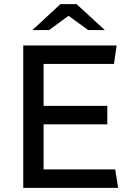

<svg xmlns="http://www.w3.org/2000/svg" viewBox="-20 -905 633 925"><path d="M405 -760 310 -829 216 -760H136L271 -885H349L485 -760ZM92 -686H542L529 -597H190V-395H497V-306H190V-89H535L549 0H92Z"/></svg>

Font: Chivo
Style: Regular
Weight: 400
Designer: Hector Gatti
Foundry: Omnibus-Type
Version: Version 1.007;PS 001.007;hotconv 1.0.88;makeotf.lib2.5.64775